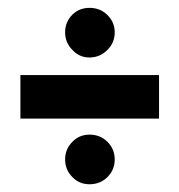

<svg xmlns="http://www.w3.org/2000/svg" viewBox="-20 -523 459 491"><path d="M32.2 -331.1H386.7V-219.7H32.2ZM146.5 -115.2Q146.5 -141.6 165 -160.2Q182.6 -178.7 209 -178.7Q236.3 -178.7 254.9 -160.2Q273.4 -141.6 273.4 -115.2Q273.4 -88.9 254.9 -70.3Q236.3 -51.8 209 -51.8Q182.6 -51.8 165 -70.3Q146.5 -88.9 146.5 -115.2ZM146.5 -440.4Q146.5 -466.8 165 -485.4Q182.6 -502.9 209 -502.9Q236.3 -502.9 254.9 -484.4Q273.4 -465.8 273.4 -440.4Q273.4 -414.1 254.9 -395.5Q235.4 -376 209 -376Q182.6 -376 165 -395.5Q146.5 -414.1 146.5 -440.4Z"/></svg>

Font: Dinish Condensed
Style: Bold
Weight: 700
Width: 3
Designer: Bert Driehuis
Foundry: Playbeing
Version: Version 3.006; git-39231f3c-release